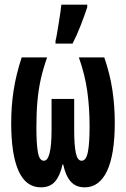

<svg xmlns="http://www.w3.org/2000/svg" viewBox="-20 -793 540 823"><path d="M155 10Q91 10 59.5 -60.5Q28 -131 28 -265Q28 -339 38.5 -406.5Q49 -474 73 -547H182Q165 -499 155 -454.5Q145 -410 140.5 -360Q136 -310 136 -247Q136 -176 142.5 -140Q149 -104 168 -104Q201 -104 201 -236V-369H298V-236Q298 -171 305 -137.5Q312 -104 330 -104Q349 -104 356.5 -140.5Q364 -177 364 -252Q364 -331 354 -402.5Q344 -474 318 -547H427Q452 -474 462 -405.5Q472 -337 472 -267Q472 -131 439 -60.5Q406 10 343 10Q305 10 283 -15Q261 -40 251 -88H248Q238 -41 216.5 -15.5Q195 10 155 10ZM218 -618Q221 -629 224.5 -650Q228 -671 232 -695.5Q236 -720 239 -741Q242 -762 243 -773H354V-762Q342 -726 326 -684.5Q310 -643 291 -606H218Z"/></svg>

Font: Noto Sans Mono ExtraCondensed
Style: Bold
Weight: 700
Width: 2
Designer: Monotype Design Team
Foundry: Monotype Imaging Inc.
Version: Version 2.014